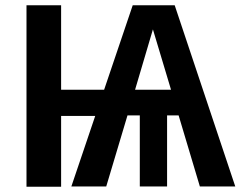

<svg xmlns="http://www.w3.org/2000/svg" viewBox="-20 -711 917 732"><path d="M877 0 646 -691H486L377 -369H213V-691H81V1H213V-269H343L252 0H385L466 -271H513V0H617V-271H661L742 0ZM563 -599 632 -369H495Z"/></svg>

Font: Fira Sans Medium
Style: Regular
Weight: 500
Designer: Carrois Corporate & Edenspiekermann AG
Foundry: Carrois Corporate GbR & Edenspiekermann AG
Version: Version 4.203